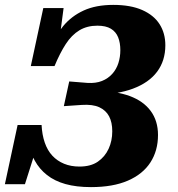

<svg xmlns="http://www.w3.org/2000/svg" viewBox="-29 -748 727 785"><path d="M343 17Q283 17 238.5 4.5Q194 -8 163 -32.5Q132 -57 113 -91.5Q94 -126 84 -170L125 -159L73 5H-9L43 -237H141Q143 -197 154 -165Q165 -133 185 -111.5Q205 -90 233 -78.5Q261 -67 296 -67Q342 -67 371 -87Q400 -107 415 -139.5Q430 -172 430 -211Q430 -248 417 -272.5Q404 -297 377 -309.5Q350 -322 305 -319L232 -314L254 -415L329 -409Q363 -407 388 -417Q413 -427 430 -446Q447 -465 455 -490Q463 -515 463 -543Q463 -573 454 -595.5Q445 -618 424.5 -630.5Q404 -643 369 -643Q327 -643 295.5 -624Q264 -605 240 -568Q216 -531 194 -478H97L148 -715H231L211 -563L174 -547Q196 -601 229.5 -641.5Q263 -682 313 -705Q363 -728 434 -728Q505 -728 552.5 -707Q600 -686 623.5 -649Q647 -612 647 -563Q647 -500 613.5 -455Q580 -410 514.5 -385.5Q449 -361 355 -361L417 -398L412 -338L366 -376Q445 -376 501 -355.5Q557 -335 587 -294.5Q617 -254 617 -196Q617 -132 586 -84Q555 -36 494 -9.5Q433 17 343 17Z"/></svg>

Font: Roboto Serif
Style: Bold Italic
Weight: 700
Italic angle: -10°
Designer: Greg Gazdowicz
Foundry: Commercial Type
Version: Version 1.008